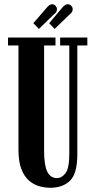

<svg xmlns="http://www.w3.org/2000/svg" viewBox="-20 -878 451 910"><path d="M218.5 12Q193.5 12 167 4.8Q140.5 -2.5 118 -21.5Q95.5 -40.5 81.5 -76Q67.5 -111.5 67.5 -168.5V-662.5H18V-700H243V-662.5H189V-164.5Q189 -95 204 -64.5Q219 -34 249.5 -34Q273 -34 290.8 -57.5Q308.5 -81 308.5 -151V-662.5H265V-700H394V-662.5H346.5V-147Q346.5 -55.5 312 -21.8Q277.5 12 218.5 12ZM164.5 -741 138 -768 201 -841Q215.5 -858 226.5 -858Q236 -858 243 -850.8Q250 -843.5 250 -834Q250 -819.5 234 -808.5ZM239 -741 213 -768 274.5 -841Q288.5 -858 301 -858Q310.5 -858 317.5 -850.8Q324.5 -843.5 324.5 -834Q324.5 -819.5 309 -808.5Z"/></svg>

Font: Imbue 10pt
Style: Bold
Weight: 700
Designer: Tyler Finck
Foundry: Etcetera Type Company
Version: Version 1.102; ttfautohint (v1.8.3)